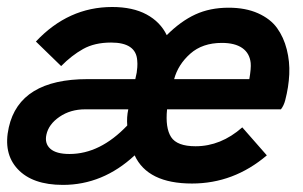

<svg xmlns="http://www.w3.org/2000/svg" viewBox="-23 -516 863 546"><path d="M155.8 9.8Q69.3 9.8 27.3 -35.2Q-14.6 -80.1 2 -153.8Q32.7 -291 226.1 -291H361.8Q361.8 -292.5 363.3 -298.1Q364.7 -303.7 365.7 -309.1Q366.7 -314.5 367.4 -324.5Q368.2 -334.5 367.2 -344.2Q363.8 -395 293 -395Q246.1 -395 213.4 -376.7Q180.7 -358.4 150.9 -328.1L79.1 -397.9Q171.4 -496.1 295.9 -496.1Q354.5 -496.1 393.8 -474.9Q433.1 -453.6 451.2 -416Q490.7 -455.6 532.5 -474.9Q574.2 -494.1 627 -494.1Q675.3 -494.1 710.7 -478.3Q746.1 -462.4 764.9 -436.3Q783.7 -410.2 792.5 -375.5Q801.3 -340.8 799.6 -304.7Q797.9 -268.6 788.1 -231Q784.2 -215.8 775.9 -205.1H452.1Q446.8 -152.3 463.6 -126.2Q480.5 -100.1 533.2 -100.1Q605 -100.1 666 -153.8L735.8 -74.2Q641.6 5.9 522.9 5.9Q397 5.9 359.9 -74.2Q269.5 9.8 155.8 9.8ZM472.2 -291H686Q691.4 -322.3 689.9 -336.9Q687 -364.7 666 -379.4Q645 -394 607.9 -394Q552.7 -394 518.1 -363.3Q483.4 -332.5 472.2 -291ZM174.8 -78.1Q261.7 -78.1 338.9 -159.2Q336.9 -182.6 341.8 -205.1H219.2Q177.2 -205.1 146.2 -183.8Q115.2 -162.6 108.9 -132.8Q103.5 -107.9 120.1 -93Q136.7 -78.1 174.8 -78.1Z"/></svg>

Font: HK Grotesk Legacy
Style: Bold Italic
Weight: 700
Italic angle: -13°
Designer: Alfredo Marco Pradil
Foundry: Hanken Design Co.
Version: Version 2.022;PS 002.022;hotconv 1.0.88;makeotf.lib2.5.64775